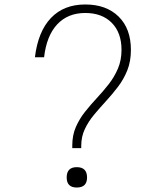

<svg xmlns="http://www.w3.org/2000/svg" viewBox="-20 -832 740 858"><path d="M343 -170H303V-182Q303 -228 319 -264.5Q335 -301 360 -332.5Q385 -364 413 -394Q441 -424 466 -456Q491 -488 507 -525.5Q523 -563 523 -609Q523 -686 479.5 -730Q436 -774 361 -774Q283 -774 235.5 -723Q188 -672 177 -576H136Q150 -691 207.5 -751.5Q265 -812 361 -812Q455 -812 510 -758Q565 -704 565 -609Q565 -558 549 -518Q533 -478 507.5 -444.5Q482 -411 454 -380.5Q426 -350 400.5 -319.5Q375 -289 359 -255Q343 -221 343 -180ZM323 6Q278 6 278 -39Q278 -85 323 -85Q369 -85 369 -39Q369 6 323 6Z"/></svg>

Font: Martian Mono Thin
Style: Regular
Weight: 100
Monospace: yes
Designer: Roman Shamin
Foundry: Evil Martians
Version: Version 1.000; ttfautohint (v1.8.4.7-5d5b)